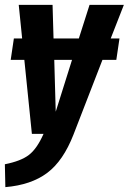

<svg xmlns="http://www.w3.org/2000/svg" viewBox="-33 -550 529 789"><path d="M422 -392H458L445 -304H388L269 3Q227 111 161 160.5Q95 210 -11 219L-13 125Q53 112 86 86.5Q119 61 146 0H98L67 -304H11L24 -392H58L44 -530H183L187 -392H291L335 -530H476ZM196 -91 263 -304H190Z"/></svg>

Font: Fira Sans Extra Condensed SemiBold
Style: Italic
Weight: 600
Width: 3
Italic angle: -8°
Designer: Carrois Corporate & Edenspiekermann AG
Foundry: Carrois Corporate GbR & Edenspiekermann AG
Version: Version 4.203